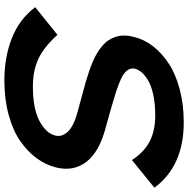

<svg xmlns="http://www.w3.org/2000/svg" viewBox="-11 -849 870 888"><g transform="rotate(90 424.0 -405.0)"><path d="M754.9 -231Q743.2 -182.6 712.6 -140.6Q682.1 -98.6 633.5 -64.5Q585 -30.3 512.2 -10.3Q439.5 9.8 351.1 9.8Q245.1 9.8 157 -24.7Q68.8 -59.1 13.2 -132.8L141.1 -235.8Q197.8 -172.9 252.2 -147.5Q306.6 -122.1 379.9 -122.1Q481.4 -122.1 538.6 -152.1Q595.7 -182.1 606.9 -225.1Q614.7 -255.4 589.6 -283.2Q564.5 -311 496.1 -329.1Q487.3 -331.5 426.5 -348.1Q365.7 -364.7 356.9 -367.2Q330.1 -375 308.1 -382.6Q286.1 -390.1 263.4 -399.9Q240.7 -409.7 223.6 -420.4Q206.5 -431.2 191.2 -444.1Q175.8 -457 166 -472.2Q156.2 -487.3 150.4 -505.1Q144.5 -522.9 144.5 -544.4Q144.5 -565.9 150.9 -589.8Q162.1 -636.7 193.8 -677.7Q225.6 -718.8 274.4 -750.7Q323.2 -782.7 393.6 -801.3Q463.9 -819.8 545.9 -819.8Q748 -819.8 848.1 -684.1L720.2 -580.1Q685.5 -634.3 636 -661.1Q586.4 -688 514.2 -688Q461.4 -688 419.9 -679.2Q378.4 -670.4 353.8 -656Q329.1 -641.6 315.4 -626Q301.8 -610.4 297.9 -594.2Q291 -564.5 322.8 -542.2Q354.5 -520 449.2 -493.2Q497.6 -478.5 569.8 -459Q682.6 -429.2 728.3 -369.9Q773.9 -310.5 754.9 -231Z"/></g></svg>

Font: Sinkin Sans 600 SemiBold Italic
Style: Regular
Weight: 600
Italic angle: -112°
Designer: Keith Bates
Foundry: K-Type
Version: Sinkin Sans (version 1.0)  by Keith Bates   •   © 2014   www